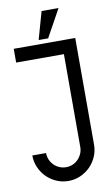

<svg xmlns="http://www.w3.org/2000/svg" viewBox="-88 -821 496 866"><g transform="rotate(-10 160.0 -388.0)"><path d="M75.7 -141.6Q75.7 -125.5 81.8 -111.1Q87.9 -96.7 98.6 -85.9Q109.4 -75.2 123.8 -69.1Q138.2 -63 154.3 -63Q170.4 -63 184.6 -69.1Q198.7 -75.2 209.2 -85.9Q219.7 -96.7 226.1 -111.1Q232.4 -125.5 232.4 -141.6V-566.9H13.7V-629.9H295.4V-141.6Q295.4 -112.3 284.2 -86.7Q272.9 -61 253.7 -41.7Q234.4 -22.5 208.7 -11.2Q183.1 0 154.3 0Q125 0 99.4 -11.2Q73.7 -22.5 54.4 -41.7Q35.2 -61 23.9 -86.9Q12.7 -112.8 12.7 -141.6ZM244.6 -775.9 174.8 -649.4H131.3L167 -775.9Z"/></g></svg>

Font: Fibel Sued LRS
Style: Regular
Weight: 400
Designer: Peter Wiegel
Foundry: Peter Wiegel
Version: Version 000.000